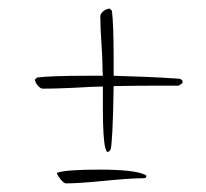

<svg xmlns="http://www.w3.org/2000/svg" viewBox="-20 -496 478 446"><path d="M229 -143Q228 -143 225 -151Q219 -172 219 -243V-295Q200 -295 150 -292Q127 -291 110.5 -290.5Q94 -290 80 -290Q74 -290 68 -297Q62 -304 61 -311L66 -316Q83 -318 111.5 -319Q140 -320 181 -320H219Q218 -330 218 -345Q218 -360 216 -389Q213 -433 213 -458Q213 -464 220 -470Q228 -476 235 -476L240 -471Q242 -455 243 -426.5Q244 -398 244 -357V-320Q279 -319 317.5 -317.5Q356 -316 398 -313Q404 -310 404 -307V-303L395 -297Q374 -297 336.5 -297Q299 -297 244 -296Q243 -228 241 -191Q239 -154 237 -149Q234 -143 229 -143ZM133 -70Q129 -70 121 -79Q114 -88 112 -94L114 -95Q134 -102 211 -102Q293 -102 317 -90Q320 -89 320 -87Q320 -82 314 -82Q283 -82 223 -76Q163 -70 133 -70Z"/></svg>

Font: Corinthia
Style: Regular
Weight: 400
Designer: Robert E. Leuschke
Foundry: Robert E. Leuschke
Version: Version 1.013; ttfautohint (v1.8.3)